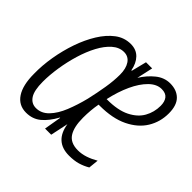

<svg xmlns="http://www.w3.org/2000/svg" viewBox="-137 -696 862 862"><g transform="rotate(45 294.0 -265.5)"><path d="M125 10Q78 10 52.5 -28.5Q27 -67 27 -139Q26 -191 35.5 -247Q45 -303 63 -355Q81 -407 107 -449Q133 -491 166 -516Q199 -541 240 -541Q275 -541 296.5 -519Q318 -497 325 -459H328L346 -531H385L368 -454Q391 -491 422 -516Q453 -541 490 -541Q532 -541 556.5 -516.5Q581 -492 581 -441Q581 -387 554 -343Q527 -299 472.5 -272.5Q418 -246 337 -246H330Q322 -203 322 -155Q322 -96 342 -65.5Q362 -35 409 -35Q433 -35 457 -43Q481 -51 505 -65L500 -17Q478 -4 454 3Q430 10 398 10Q308 10 293 -85L275 0H236L250 -82H248Q224 -38 195 -14Q166 10 125 10ZM342 -289Q409 -289 451 -310Q493 -331 512 -365Q531 -399 531 -439Q531 -466 519 -481Q507 -496 481 -496Q450 -496 422 -468.5Q394 -441 372.5 -394.5Q351 -348 338 -289ZM142 -36Q176 -36 202 -63Q228 -90 246 -134.5Q264 -179 277 -231Q288 -279 295.5 -324.5Q303 -370 303 -409Q303 -448 287.5 -471Q272 -494 244 -494Q214 -494 188.5 -471.5Q163 -449 143 -411.5Q123 -374 109 -327.5Q95 -281 87.5 -232.5Q80 -184 80 -142Q80 -86 96.5 -61Q113 -36 142 -36Z"/></g></svg>

Font: Noto Sans ExtraCondensed Light
Style: Italic
Weight: 300
Width: 2
Italic angle: -12°
Designer: Monotype Design Team
Foundry: Monotype Imaging Inc.
Version: Version 2.013; ttfautohint (v1.8.4.7-5d5b)